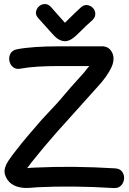

<svg xmlns="http://www.w3.org/2000/svg" viewBox="-20 -950 653 974"><path d="M557 4Q582 5 595 -9.5Q608 -24 609.5 -43.5Q611 -63 599.5 -79Q588 -95 563 -96Q351 -109 162 -100Q153 -100 139 -99Q125 -97 118 -97Q125 -107 138 -124L199 -199L267 -278L487 -523Q488 -524 493 -530L501 -540Q517 -559 527 -576Q544 -602 551 -623Q565 -668 539 -698Q529 -709 517 -712Q514 -713 510 -714Q508 -715 506 -715H282Q143 -715 66 -700Q42 -695 33 -678Q24 -661 27.5 -641.5Q31 -622 46 -609.5Q61 -597 86 -602Q154 -615 282 -615H433L423 -603L414 -592L409 -585L339 -507L273 -430L191 -342L123 -263Q87 -221 59 -184Q36 -155 23 -135Q14 -121 10 -111Q-1 -86 5 -65Q24 -4 99 3Q111 4 130.5 3Q150 2 158 1L166 0Q350 -9 557 4ZM313 -741Q333 -743 352 -758Q361 -764 377 -780Q422 -825 449 -848Q464 -863 463.5 -880Q463 -897 452 -909Q441 -921 424.5 -924Q408 -927 392 -914Q363 -888 316 -841L310 -835L308 -836L238 -915Q224 -930 207 -929.5Q190 -929 177.5 -917.5Q165 -906 162.5 -889.5Q160 -873 175 -857L245 -779Q259 -763 270 -755Q291 -740 313 -741Z"/></svg>

Font: Balsamiq Sans
Style: Regular
Weight: 400
Designer: Michael Angeles
Foundry: Balsamiq SRL
Version: Version 1.020; ttfautohint (v1.8.4.7-5d5b);gftools[0.9.26]